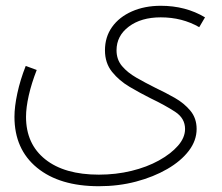

<svg xmlns="http://www.w3.org/2000/svg" viewBox="-20 -414 769 664"><path d="M322 230Q186 230 108 166Q30 102 30 -10Q30 -45 40 -91.5Q50 -138 69 -186L107 -172Q89 -126 79.5 -84Q70 -42 70 -10Q70 84 136.5 137Q203 190 322 190Q381 190 434.5 177Q488 164 529.5 141Q571 118 595.5 90Q620 62 620 32Q620 -5 585.5 -27.5Q551 -50 501 -74Q465 -92 428.5 -113.5Q392 -135 367.5 -165.5Q343 -196 343 -240Q343 -286 367.5 -320.5Q392 -355 436 -374.5Q480 -394 536 -394Q622 -394 689 -354L669 -320Q610 -354 536 -354Q468 -354 425.5 -322Q383 -290 383 -240Q383 -208 402 -185.5Q421 -163 451.5 -145.5Q482 -128 518 -110Q552 -94 584.5 -75.5Q617 -57 638.5 -31Q660 -5 660 32Q660 72 633 107.5Q606 143 558.5 170.5Q511 198 450.5 214Q390 230 322 230Z"/></svg>

Font: Readex Pro Light
Style: Regular
Weight: 300
Designer: Bonnie Shaver-Troup, Thomas Jockin
Foundry: Lexend
Version: Version 1.200; ttfautohint (v1.8.3)